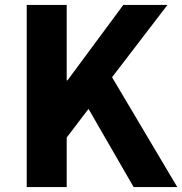

<svg xmlns="http://www.w3.org/2000/svg" viewBox="-20 -763 743 783"><path d="M89 0V-743H252V-435H255L483 -743H663L437 -448L703 0H525L341 -319L252 -202V0Z"/></svg>

Font: Noto Sans KR ExtraBold
Style: Regular
Weight: 800
Designer: Ryoko NISHIZUKA  (kana, bopomofo & ideographs); Paul D. Hunt (Latin, Greek & Cyrillic); Sandoll Communications , Soo-you
Foundry: Adobe
Version: Version 2.004-H2;hotconv 1.0.118;makeotfexe 2.5.65603